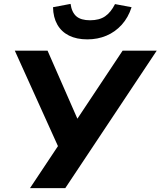

<svg xmlns="http://www.w3.org/2000/svg" viewBox="-20 -965 824 985"><path d="M134 0 293 -239 287 -194 56 -705H224L377 -356L609 -705H784L315 0ZM428 -763Q373 -763 334 -782.5Q295 -802 274 -839Q253 -876 252 -928L342 -945Q348 -902 371.5 -881.5Q395 -861 442 -861Q490 -861 519.5 -881.5Q549 -902 570 -944L655 -928Q638 -875 604.5 -838Q571 -801 526 -782Q481 -763 428 -763Z"/></svg>

Font: Nunito Sans 7pt ExtraBold
Style: Italic
Weight: 800
Italic angle: -9°
Designer: Vernon Adams
Foundry: Vernon Adams
Version: Version 3.101;gftools[0.9.27]